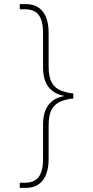

<svg xmlns="http://www.w3.org/2000/svg" viewBox="-20 -780 450 932"><path d="M76 132V107H101Q148 107 168.5 78Q189 49 189 -7V-175Q189 -238 216.5 -272Q244 -306 290 -313V-315Q244 -323 216.5 -356.5Q189 -390 189 -454V-620Q189 -678 168.5 -706.5Q148 -735 101 -735H76V-760H106Q159 -760 187.5 -724Q216 -688 216 -621V-458Q216 -406 231.5 -379Q247 -352 274.5 -341Q302 -330 336 -326V-302Q302 -299 274.5 -287.5Q247 -276 231.5 -249.5Q216 -223 216 -171V-8Q216 59 187.5 95.5Q159 132 106 132Z"/></svg>

Font: Noto Serif Myanmar Thin
Style: Regular
Weight: 100
Designer: Ben Mitchell and the Monotype Design Team
Foundry: Monotype Imaging Inc.
Version: Version 2.106; ttfautohint (v1.8.4.7-5d5b)